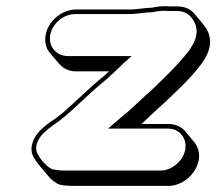

<svg xmlns="http://www.w3.org/2000/svg" viewBox="-20 -562 712 627"><path d="M629 -39C633 -61 627 -82 615 -97L586 -132C574 -147 554 -157 532 -157H442C463 -176 492 -205 511 -221C554 -262 600 -303 636 -351C675 -403 674 -445 645 -481L616 -516C603 -532 584 -541 560 -541H535C531 -541 527 -541 522 -542C511 -542 499 -541 487 -539L477 -537C457 -537 426 -531 406 -531H228C182 -531 137 -493 129 -448C125 -425 130 -404 143 -389L173 -354C186 -339 204 -329 227 -329H336C326 -320 317 -311 310 -306C279 -281 250 -252 221 -226C197 -204 174 -182 146 -165C133 -156 122 -146 112 -137C88 -113 75 -79 88 -52C92 -43 99 -34 106 -25L135 10C146 24 161 36 175 41C189 44 202 45 214 45H531C576 45 621 6 629 -39ZM585 -74C579 -37 541 -5 505 -5H188C177 -5 165 -7 152 -9C133 -16 112 -41 102 -61C92 -81 102 -107 122 -127C130 -135 142 -145 153 -153C183 -172 206 -194 230 -216C259 -243 289 -271 318 -295C336 -309 367 -340 382 -354L410 -379H201C164 -379 137 -411 144 -448C151 -485 187 -516 225 -516H403C426 -516 456 -522 474 -522H476L487 -524C497 -526 510 -527 518 -527C524 -526 528 -526 533 -526H558C578 -526 593 -519 604 -506C629 -475 630 -441 595 -394C560 -349 515 -306 473 -266C450 -246 414 -211 395 -195C382 -185 373 -176 363 -168L333 -142H529C566 -142 591 -111 585 -74Z"/></svg>

Font: Blanket
Style: PosterObl
Weight: 900
Foundry: Cannot Into Space Fonts
Version: Version 0.9